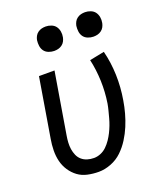

<svg xmlns="http://www.w3.org/2000/svg" viewBox="-137 -821 774 918"><g transform="rotate(-20 250.0 -362.0)"><path d="M207 8Q178 8 150.5 2Q123 -4 102 -19.5Q81 -35 66 -57.5Q51 -80 44.5 -106.5Q38 -133 38.5 -162Q39 -191 44 -219L94 -520H173L121 -208Q118 -191 117 -173.5Q116 -156 118.5 -139.5Q121 -123 127.5 -108Q134 -93 146 -82.5Q158 -72 174 -67Q190 -62 208 -62Q225 -62 242 -69Q259 -76 272.5 -89Q286 -102 296.5 -117.5Q307 -133 315 -149Q323 -165 329.5 -182Q336 -199 340.5 -216Q345 -233 349.5 -250Q354 -267 357 -284Q366 -341 364 -398Q362 -455 350 -508L425 -523Q440 -464 442 -400.5Q444 -337 433 -273Q428 -242 419.5 -211Q411 -180 398.5 -150Q386 -120 368 -91.5Q350 -63 326 -40Q302 -17 270 -4.5Q238 8 207 8ZM404 -608Q390 -608 376 -613.5Q362 -619 354 -630Q346 -641 344 -655.5Q342 -670 344 -685Q346 -695 351 -704.5Q356 -714 365 -720.5Q374 -727 384 -729.5Q394 -732 405 -732Q419 -732 433 -726.5Q447 -721 455 -710Q463 -699 465.5 -684.5Q468 -670 465 -655Q463 -645 458 -635.5Q453 -626 444 -619.5Q435 -613 425 -610.5Q415 -608 404 -608ZM204 -608Q190 -608 176 -613.5Q162 -619 154 -630Q146 -641 144 -655.5Q142 -670 144 -685Q146 -695 151 -704.5Q156 -714 165 -720.5Q174 -727 184 -729.5Q194 -732 205 -732Q219 -732 233 -726.5Q247 -721 255 -710Q263 -699 265.5 -684.5Q268 -670 265 -655Q263 -645 258 -635.5Q253 -626 244 -619.5Q235 -613 225 -610.5Q215 -608 204 -608Z"/></g></svg>

Font: Iosevka Term Curly Oblique
Style: Regular
Weight: 400
Italic angle: -9°
Designer: Belleve Invis
Foundry: Belleve Invis
Version: Version 32.3.0